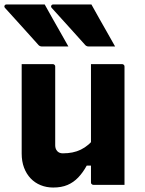

<svg xmlns="http://www.w3.org/2000/svg" viewBox="-27 -827 647 859"><path d="M209 -540Q213 -540 215 -538.5Q217 -537 218.5 -535Q220 -533 220 -529Q220 -485 220 -438.5Q220 -392 220 -346.5Q220 -301 220 -258Q220 -215 220 -177Q220 -161 229 -151Q238 -141 254 -141Q277 -141 297 -145Q317 -149 334.5 -157.5Q352 -166 368 -179.5Q384 -193 397 -212V-86H361Q344 -55 323 -33Q302 -11 275 0.5Q248 12 211 12Q181 12 155 1.5Q129 -9 110 -29Q91 -49 80.5 -77Q70 -105 70 -140Q70 -185 70 -230Q70 -275 70 -320Q70 -365 70 -410Q70 -442 70 -475Q70 -508 70 -540Q105 -540 140 -540Q175 -540 209 -540ZM519 -540Q523 -540 525 -538.5Q527 -537 528.5 -535Q530 -533 530 -529Q530 -457 530 -385.5Q530 -314 530 -242Q530 -170 530 -98Q530 -80 530 -63Q530 -46 530 -30Q530 -14 530 0Q505 0 481 0Q457 0 434.5 0Q412 0 391 0Q388 0 385.5 -1.5Q383 -3 381.5 -5Q380 -7 380 -11Q380 -99 380 -187.5Q380 -276 380 -364Q380 -452 380 -540Q405 -540 427.5 -540Q450 -540 473 -540Q496 -540 519 -540ZM173 -807Q191 -775 208.5 -743.5Q226 -712 244 -681Q262 -650 279 -619Q251 -619 222 -619Q193 -619 161 -619Q155 -619 150.5 -621.5Q146 -624 144 -627Q115 -660 90.5 -686.5Q66 -713 43.5 -738.5Q21 -764 -5 -792Q-9 -797 -6.5 -802Q-4 -807 2 -807Q33 -807 60 -807Q87 -807 114.5 -807Q142 -807 173 -807ZM382 -807Q400 -775 417.5 -743.5Q435 -712 453 -681Q471 -650 488 -619Q460 -619 431 -619Q402 -619 370 -619Q364 -619 359.5 -621.5Q355 -624 353 -627Q324 -660 299.5 -686.5Q275 -713 252.5 -738.5Q230 -764 204 -792Q200 -797 202.5 -802Q205 -807 211 -807Q242 -807 269 -807Q296 -807 323.5 -807Q351 -807 382 -807Z"/></svg>

Font: Recursive Monospace ExtraBold
Style: Regular
Weight: 800
Version: Version 1.047